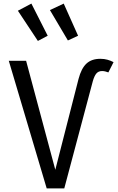

<svg xmlns="http://www.w3.org/2000/svg" viewBox="-20 -1043 655 1063"><path d="M580 -642.1Q571.3 -645.1 563.1 -647.4Q554.9 -649.7 545.1 -649.7Q525.1 -649.7 513.6 -636.2Q502.1 -622.6 493.8 -593.3L335.9 0H238.5L28.7 -706.2H124.6L286.2 -103.1L414.9 -606.2Q430.3 -664.6 458.7 -691Q487.2 -717.4 535.4 -717.4Q557.4 -717.4 575.1 -712.3Q592.8 -707.2 608.7 -699ZM412.3 -845.1 332.8 -1023.1 256.4 -987.2 355.9 -819ZM244.1 -845.1 153.8 -1023.1 79 -983.6 189.7 -816.4Z"/></svg>

Font: FiraCode Nerd Font
Style: Regular
Weight: 400
Designer: Carrois Corporate, Edenspiekermann AG, Nikita Prokopov
Foundry: Carrois Corporate, Edenspiekermann AG, Nikita Prokopov
Version: Version 6.002;Nerd Fonts 2.2.2